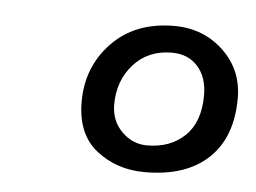

<svg xmlns="http://www.w3.org/2000/svg" viewBox="-32 -759 439 329"><g transform="rotate(5 187.5 -594.0)"><path d="M109 -578Q109 -638 149 -679.5Q189 -721 256 -721Q306 -721 340.5 -688.5Q375 -656 375 -607Q375 -540 336.5 -503.5Q298 -467 227 -467Q179 -467 144 -494.5Q109 -522 109 -578ZM317 -607Q317 -638 300.5 -656.5Q284 -675 256 -675Q215 -675 190 -647Q165 -619 165 -578Q165 -550 183.5 -531.5Q202 -513 227 -513Q267 -513 292 -537Q317 -561 317 -607Z"/></g></svg>

Font: Mali Medium
Style: Italic
Weight: 500
Italic angle: -10°
Version: Version 1.000; ttfautohint (v1.6)